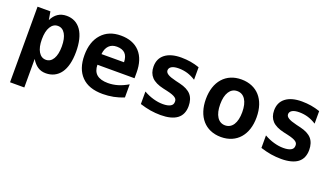

<svg xmlns="http://www.w3.org/2000/svg" viewBox="-66 -1077 3142 1802"><g transform="rotate(20 1505.0 -176.0)"><path d="M73.2 208H215.8V-77.1C232.9 -46.4 256.3 -22.5 276.9 -8.8C301.8 7.8 328.6 14.2 358.9 14.2C418 14.2 470.2 -9.8 505.9 -60.1C539.1 -106.9 558.1 -177.7 558.1 -272.5C558.1 -361.3 541.5 -434.6 506.3 -485.4C471.7 -535.2 421.9 -560.1 361.3 -560.1C327.6 -560.1 299.3 -552.2 274.9 -536.1C250.5 -520 231 -496.6 215.8 -464.8L201.7 -546.9H73.2ZM315.9 -105C285.2 -105 260.7 -120.1 242.7 -149.9C224.6 -179.7 215.8 -221.2 215.8 -273.9C215.8 -326.7 224.6 -368.2 242.7 -397.9C260.7 -427.7 285.2 -442.9 315.9 -442.9C346.7 -442.9 371.1 -427.7 388.7 -397.9C406.2 -368.2 415 -326.7 415 -273.9C415 -221.2 406.2 -179.7 388.7 -149.9C371.1 -120.1 346.7 -105 315.9 -105Z M926.8 14.2C961.9 14.2 999 10.7 1033.7 3.9C1068.4 -2.9 1102.1 -13.2 1135.3 -26.9V-158.2C1098.1 -136.2 1064.9 -122.1 1035.2 -113.3C1003.4 -104 970.7 -99.1 937.5 -99.1C888.2 -99.1 850.6 -109.9 825.7 -130.9C800.8 -151.9 788.1 -184.1 787.6 -227.1H1158.2V-285.2C1158.2 -368.7 1137.2 -439 1091.3 -488.3C1045.4 -537.6 980 -560.1 903.3 -560.1C821.3 -560.1 758.3 -534.2 711.9 -482.4C665.5 -430.7 642.1 -360.8 642.1 -270.5C642.1 -179.2 666 -109.4 714.8 -59.6C763.2 -10.3 832 14.2 926.8 14.2ZM789.1 -334C792.5 -370.6 804.2 -399.4 823.7 -419.4C843.3 -439.5 869.1 -449.2 903.3 -449.2C939.5 -449.2 967.8 -438.5 985.4 -420.4C1003.4 -401.9 1013.7 -372.1 1014.2 -334.5Z M1504.9 14.2C1576.2 14.2 1632.8 0 1669.9 -28.3C1706.5 -56.2 1725.1 -98.6 1725.1 -154.8C1725.1 -199.7 1713.4 -238.8 1689 -266.6C1664.6 -294.4 1625.5 -314 1574.2 -326.2L1533.2 -335.9L1527.8 -337.4C1455.6 -354.5 1423.3 -374 1423.3 -403.3C1423.3 -418.5 1431.6 -433.1 1448.2 -442.4C1465.3 -452.1 1489.3 -456.1 1518.1 -456.1C1549.8 -456.1 1580.1 -451.2 1606 -443.4C1631.8 -435.5 1661.6 -421.9 1688 -404.8V-529.8C1661.1 -539.6 1625 -548.3 1598.6 -552.7C1572.3 -557.1 1537.6 -560.1 1506.3 -560.1C1437 -560.1 1383.3 -545.4 1345.2 -516.1C1307.1 -486.8 1288.1 -445.8 1288.1 -392.1C1288.1 -348.6 1300.8 -313.5 1325.7 -287.1C1350.6 -260.7 1390.6 -241.2 1445.3 -229L1484.9 -220.2C1528.8 -210.4 1555.7 -200.2 1571.3 -188.5C1586.9 -176.8 1590.3 -164.6 1590.3 -149.9C1590.3 -127 1581.5 -114.3 1564.5 -104.5C1546.9 -94.7 1522 -89.8 1489.7 -89.8C1457 -89.8 1426.3 -94.7 1393.6 -104C1360.8 -113.3 1329.6 -126.5 1296.9 -145V-20C1332.5 -8.8 1369.1 0.5 1401.9 5.9C1434.6 11.2 1472.2 14.2 1504.9 14.2Z M2107.4 14.2C2186.5 14.2 2249.5 -14.6 2292.5 -63.5C2337.4 -114.7 2360.4 -186 2360.4 -272.9C2360.4 -364.7 2334.5 -435.5 2292 -483.4C2249.5 -531.2 2186.5 -560.1 2106.9 -560.1C2030.8 -560.1 1967.3 -533.7 1922.4 -482.9C1877.4 -432.1 1854 -359.9 1854 -273.4C1854 -188 1877 -114.3 1922.4 -63C1962.9 -17.1 2024.9 14.2 2107.4 14.2ZM2106.9 -102.1C2073.2 -102.1 2045.4 -117.7 2026.4 -147C2006.8 -177.2 1997.1 -220.2 1997.1 -273.4C1997.1 -326.7 2006.8 -368.7 2026.4 -398.9C2044.4 -426.8 2070.8 -443.8 2106.9 -443.8C2140.1 -443.8 2168 -429.7 2188 -398.9C2207.5 -368.7 2217.3 -326.7 2217.3 -273.4C2217.3 -220.2 2207.5 -177.2 2188 -147C2168.5 -117.2 2140.6 -102.1 2106.9 -102.1Z M2709 14.2C2780.3 14.2 2836.9 0 2874 -28.3C2910.6 -56.2 2929.2 -98.6 2929.2 -154.8C2929.2 -199.7 2917.5 -238.8 2893.1 -266.6C2868.7 -294.4 2829.6 -314 2778.3 -326.2L2737.3 -335.9L2731.9 -337.4C2659.7 -354.5 2627.4 -374 2627.4 -403.3C2627.4 -418.5 2635.7 -433.1 2652.3 -442.4C2669.4 -452.1 2693.4 -456.1 2722.2 -456.1C2753.9 -456.1 2784.2 -451.2 2810.1 -443.4C2835.9 -435.5 2865.7 -421.9 2892.1 -404.8V-529.8C2865.2 -539.6 2829.1 -548.3 2802.7 -552.7C2776.4 -557.1 2741.7 -560.1 2710.4 -560.1C2641.1 -560.1 2587.4 -545.4 2549.3 -516.1C2511.2 -486.8 2492.2 -445.8 2492.2 -392.1C2492.2 -348.6 2504.9 -313.5 2529.8 -287.1C2554.7 -260.7 2594.7 -241.2 2649.4 -229L2689 -220.2C2732.9 -210.4 2759.8 -200.2 2775.4 -188.5C2791 -176.8 2794.4 -164.6 2794.4 -149.9C2794.4 -127 2785.6 -114.3 2768.6 -104.5C2751 -94.7 2726.1 -89.8 2693.8 -89.8C2661.1 -89.8 2630.4 -94.7 2597.7 -104C2564.9 -113.3 2533.7 -126.5 2501 -145V-20C2536.6 -8.8 2573.2 0.5 2606 5.9C2638.7 11.2 2676.3 14.2 2709 14.2Z"/></g></svg>

Font: Hack
Style: Bold
Weight: 700
Monospace: yes
Designer: Christopher Simpkins
Foundry: Christopher Simpkins
Version: Version 2.010